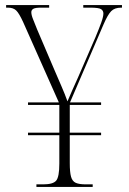

<svg xmlns="http://www.w3.org/2000/svg" viewBox="-20 -734 507 754"><path d="M123 0V-10H150Q188 -10 200.5 -24.5Q213 -39 213 -92V-203H90V-213H213V-322H90V-332H211L71 -647Q55 -682 43.5 -693Q32 -704 11 -704H4V-714H173V-704H141Q119 -704 111 -699.5Q103 -695 103 -686Q103 -675 110 -658Q117 -641 126 -618L193 -461Q208 -426 221.5 -395Q235 -364 245 -336Q254 -357 264 -380Q274 -403 286 -429L355 -588Q370 -624 378 -646.5Q386 -669 386 -681Q386 -692 377 -698Q368 -704 334 -704H307V-714H459V-704H456Q430 -704 416.5 -690Q403 -676 387 -639L255 -332H377V-322H254V-213H377V-203H254V-93Q254 -58 259 -40Q264 -22 277.5 -16Q291 -10 317 -10H344V0Z"/></svg>

Font: Noto Serif Display Condensed ExtraLight
Style: Regular
Weight: 200
Width: 3
Designer: Monotype Design Team
Foundry: Monotype Imaging Inc.
Version: Version 2.009